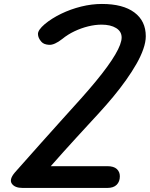

<svg xmlns="http://www.w3.org/2000/svg" viewBox="-20 -949 756 970"><path d="M94.5 0.5Q55 0.5 40 -20.8Q25 -42 55 -77.5Q121.5 -153 183.8 -222.5Q246 -292 298.8 -350.8Q351.5 -409.5 390.5 -452.5Q431.5 -498.5 464.2 -538.2Q497 -578 521.5 -611.8Q546 -645.5 562.2 -673.2Q578.5 -701 586.5 -722.5Q594.5 -744 594.5 -759.5Q594.5 -790 566.8 -807.2Q539 -824.5 493 -824.5Q461 -824.5 425.5 -815.8Q390 -807 356.2 -791Q322.5 -775 295 -752.5Q255 -721 228.2 -722.5Q201.5 -724 189.5 -737.5Q172 -757 171.8 -777.2Q171.5 -797.5 206 -827Q241.5 -856.5 289 -879.5Q336.5 -902.5 389.8 -915.8Q443 -929 495 -929Q601.5 -929 659 -886Q716.5 -843 716.5 -766Q716.5 -737 704.2 -701.5Q692 -666 669.5 -626.5Q647 -587 617.2 -545Q587.5 -503 552 -460.2Q516.5 -417.5 477.5 -375Q456.5 -352 428.5 -321.8Q400.5 -291.5 368.2 -256.2Q336 -221 302.5 -183.8Q269 -146.5 236.5 -109.5H522Q554.5 -109.5 570 -95.2Q585.5 -81 585.5 -58.5Q585.5 -31.5 569.5 -15.5Q553.5 0.5 522 0.5Z"/></svg>

Font: Edu AU VIC WA NT Pre SemiBold
Style: Regular
Weight: 600
Designer: Tina and Corey Anderson, Eben Sorkin, Mirko Velimirovic
Foundry: Google for Education
Version: Version 1.001